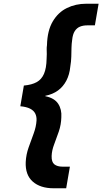

<svg xmlns="http://www.w3.org/2000/svg" viewBox="-20 -831 549 1030"><path d="M268 179Q196 179 155.5 143Q115 107 118 38Q120 -2 133.5 -40Q147 -78 160.5 -114.5Q174 -151 176 -185Q177 -206 169 -222Q161 -238 141.5 -248Q122 -258 89 -261L108 -372Q151 -376 177 -390.5Q203 -405 216 -435Q229 -465 230 -515Q231 -529 231 -541Q231 -553 230.5 -564.5Q230 -576 232 -589Q234 -667 263 -716Q292 -765 339 -788Q386 -811 443 -811H509L489 -695H449Q426 -695 409 -688Q392 -681 381 -664Q370 -647 367 -616Q364 -596 363.5 -574Q363 -552 362.5 -527.5Q362 -503 357 -473Q353 -431 336 -398.5Q319 -366 291 -345.5Q263 -325 223 -317V-315Q272 -305 292 -274.5Q312 -244 309 -202Q308 -162 295.5 -125.5Q283 -89 270.5 -56.5Q258 -24 257 6Q256 38 271.5 50.5Q287 63 315 63H355L335 179Z"/></svg>

Font: DM Sans ExtraBold
Style: Italic
Weight: 800
Italic angle: -10°
Designer: Colophon Foundry, Jonny Pinhorn
Foundry: Colophon Foundry
Version: Version 4.004;gftools[0.9.30]